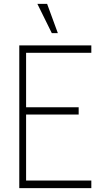

<svg xmlns="http://www.w3.org/2000/svg" viewBox="-20 -966 540 986"><path d="M449 -695H114V-415H384V-378H114V-39H449V0H79V-733H449ZM277 -796H246L172 -946H222Z"/></svg>

Font: Kreadon
Style: Regular
Weight: 400
Designer: kohakuno
Foundry: StudioGnu
Version: Version 1.000;Glyphs 3.1.2 (3151)